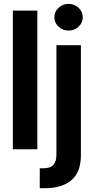

<svg xmlns="http://www.w3.org/2000/svg" viewBox="-20 -783 473 1007"><path d="M175.8 -727.5V0H47.4V-727.5ZM275.9 -545.9H404.3V31.2Q404.3 119.6 354.7 161.9Q305.2 204.1 214.4 204.1H188.5V99.6H207Q244.1 99.6 260 81.8Q275.9 64 275.9 29.8ZM339.8 -622.6Q309.1 -622.6 287.1 -643.1Q265.1 -663.6 265.1 -692.4Q265.1 -721.7 287.1 -742.2Q309.1 -762.7 339.8 -762.7Q370.1 -762.7 392.1 -742.2Q414.1 -721.7 414.1 -692.4Q414.1 -663.6 392.1 -643.1Q370.1 -622.6 339.8 -622.6Z"/></svg>

Font: Inter Tight SemiBold
Style: Regular
Weight: 600
Designer: Rasmus Andersson
Foundry: rsms
Version: Version 3.004; ttfautohint (v1.8.4.7-5d5b)